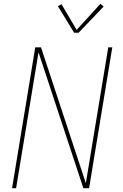

<svg xmlns="http://www.w3.org/2000/svg" viewBox="-20 -982 640 1002"><path d="M43 0 164 -735H194L428 -26L545 -735H566L445 0H415L181 -709L64 0ZM367 -811 282 -950 301 -960 380 -826 504 -962 521 -948 390 -811Z"/></svg>

Font: Iosevka Curly ThExObl
Style: Regular
Weight: 100
Width: 7
Italic angle: -9°
Monospace: yes
Designer: Belleve Invis
Foundry: Belleve Invis
Version: Version 11.1.0; ttfautohint (v1.8.3)